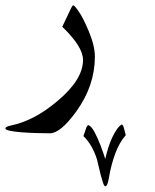

<svg xmlns="http://www.w3.org/2000/svg" viewBox="-94 -250 570 704"><path d="M253.9 -42.5Q253.9 64 186 158.2Q127.9 238.8 88.9 238.8Q64.9 238.8 36.1 237.8Q7.3 236.8 -17.1 234.9Q-41.5 232.9 -57.9 229.5Q-74.2 226.1 -74.2 220.7Q-74.2 214.4 -53.2 210Q-10.7 201.2 32 178.7Q74.7 156.2 118.2 119.1Q210.4 41.5 210.4 -30.3Q210.4 -78.6 134.3 -151.9L167 -220.7Q171.9 -230 174.3 -230.5Q178.7 -229.5 186 -220Q193.4 -210.4 201.7 -196.8Q210 -183.1 217.5 -167Q225.1 -150.9 231 -136.7Q253.9 -82 253.9 -42.5ZM367.2 245.6Q344.7 270.5 329.1 311.8Q313.5 353 305.2 402.8Q300.3 433.1 292 433.1Q288.1 433.1 283.7 420.2Q279.3 407.2 274.9 390.4Q270.5 373.5 267.1 357.4Q263.7 341.3 261.7 335Q253.4 308.1 240.5 285.9Q227.5 263.7 211.9 249L223.1 216.3Q227.1 210 229 209Q233.9 209 240 215.6Q246.1 222.2 252 232.9Q257.8 243.7 263.7 256.8Q269.5 270 274.9 283.9Q280.3 297.9 284.7 310.8Q289.1 323.7 292 333Q296.4 313 302.7 292.5Q309.1 272 317.4 254.4Q325.7 236.8 334.7 223.9Q343.8 210.9 353 206.1Q356.4 208.5 358.9 214.4Z"/></svg>

Font: XB Kayhan
Style: Regular
Weight: 400
Designer: Behnam
Foundry: Irmug
Version: Version 7.300 2009